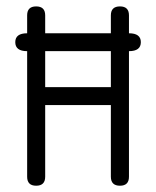

<svg xmlns="http://www.w3.org/2000/svg" viewBox="-20 -591 496 611"><path d="M428.2 -456.8Q428.2 -428.2 390.4 -428.2V-28.6Q390.4 0 361.8 0Q332.8 0 332.8 -28.6V-256.6H123.8V-28.6Q123.8 0 95 0Q66.4 0 66.4 -28.6V-428.2Q28.6 -428.2 28.6 -456.8Q28.6 -485.1 66.4 -485.1V-542.2Q66.4 -570.6 95 -570.6Q123.8 -570.6 123.8 -542.2V-485.1H332.8V-542.2Q332.8 -570.6 361.8 -570.6Q390.4 -570.6 390.4 -542.2V-485.1Q428.2 -485.1 428.2 -456.8ZM332.8 -313.7V-428.2H123.8V-313.7Z"/></svg>

Font: EnergyBar
Style: Regular
Weight: 400
Italic angle: -10°
Version: 1.0 2000-03-28